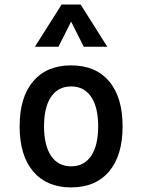

<svg xmlns="http://www.w3.org/2000/svg" viewBox="-20 -815 626 845"><path d="M293 9.8Q185.5 9.8 126 -60.5Q66.4 -130.9 66.4 -258.8Q66.4 -387.2 126 -457.3Q185.5 -527.3 293 -527.3Q400.9 -527.3 460.2 -457.3Q519.5 -387.2 519.5 -258.8Q519.5 -130.9 460.2 -60.5Q400.9 9.8 293 9.8ZM293 -83Q350.1 -83 381.1 -128.9Q412.1 -174.8 412.1 -258.8Q412.1 -343.3 381.1 -388.9Q350.1 -434.6 293 -434.6Q235.8 -434.6 204.8 -388.9Q173.8 -343.3 173.8 -258.8Q173.8 -174.8 204.8 -128.9Q235.8 -83 293 -83ZM133.8 -609.4 251 -794.9H335L452.1 -609.4H348.6L288.1 -729.5H297.9L237.3 -609.4Z"/></svg>

Font: Cascadia Mono
Style: Regular
Weight: 400
Monospace: yes
Designer: Aaron Bell
Foundry: Saja Typeworks
Version: Version 2102.003